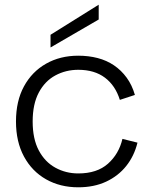

<svg xmlns="http://www.w3.org/2000/svg" viewBox="-20 -790 653 817"><path d="M313 7Q236 7 176 -27Q116 -61 82 -124Q48 -187 48 -273Q48 -360 82 -422.5Q116 -485 176 -519Q236 -553 313 -553Q357 -553 395.5 -543Q434 -533 465 -512Q496 -491 519 -459.5Q542 -428 554 -386L490 -365Q471 -426 426.5 -459.5Q382 -493 313 -493Q260 -493 215.5 -469Q171 -445 145 -396Q119 -347 119 -273Q119 -199 145 -150Q171 -101 215.5 -76.5Q260 -52 313 -52Q393 -52 439.5 -93.5Q486 -135 501 -199L565 -183Q551 -126 517 -83.5Q483 -41 431.5 -17Q380 7 313 7ZM195 -588V-642L400 -770V-707Z"/></svg>

Font: Parkinsans Light
Style: Regular
Weight: 300
Designer: Red Stone, Indian Type Foundry
Foundry: Indian Type Foundry
Version: Version 1.000